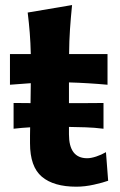

<svg xmlns="http://www.w3.org/2000/svg" viewBox="-20 -708 462 742"><path d="M32.5 -210.5V-310Q49.5 -310 65.8 -309.8Q82 -309.5 98 -309.5Q98 -327.5 98.5 -346.8Q99 -366 99 -386.5L18.5 -380.5V-499H99Q98 -542.5 95 -580.8Q92 -619 87 -659.5L258.5 -688.5Q253.5 -639 250.5 -595Q247.5 -551 247 -499H395.5V-380.5Q358 -384 320.5 -386.2Q283 -388.5 246.5 -389.5V-309.5Q277 -309.5 310.5 -309.5Q344 -309.5 380 -310V-210.5Q344 -215 310.5 -216Q277 -217 246.5 -217.5V-189Q246.5 -96.5 317 -96.5Q331.5 -96.5 351.5 -103Q371.5 -109.5 389.5 -120L398 -9.5Q379 -2.5 343.5 5.5Q308 13.5 275 13.5Q187.5 13.5 141.8 -25Q96 -63.5 96 -154.5Q96 -169.5 96 -184.8Q96 -200 96.5 -216Q81 -215 65 -213.8Q49 -212.5 32.5 -210.5Z"/></svg>

Font: Commissioner Flair
Style: Bold
Weight: 700
Designer: Kostas Bartsokas
Foundry: Kostas Bartsokas
Version: Version 1.000; ttfautohint (v1.8.3)